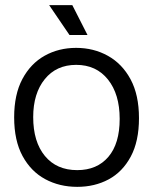

<svg xmlns="http://www.w3.org/2000/svg" viewBox="-20 -713 595 746"><path d="M280 13Q211 13 155.5 -17Q100 -47 67.5 -107Q35 -167 35 -257Q35 -346 67 -406Q99 -466 153.5 -496.5Q208 -527 276 -527Q344 -527 399.5 -496Q455 -465 487.5 -404.5Q520 -344 520 -254Q520 -164 488 -104.5Q456 -45 402 -16Q348 13 280 13ZM280 -52Q357 -52 401 -103.5Q445 -155 445 -251Q445 -347 399.5 -404Q354 -461 276 -461Q199 -461 154 -405.5Q109 -350 109 -258Q109 -162 154.5 -107Q200 -52 280 -52ZM250 -577 171 -693H261L320 -577Z"/></svg>

Font: Bricolage Grotesque 48pt Light
Style: Regular
Weight: 300
Designer: Mathieu Triay
Foundry: Atelier Triay
Version: Version 1.000; ttfautohint (v1.8.4.7-5d5b);gftools[0.9.32]